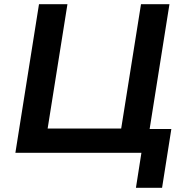

<svg xmlns="http://www.w3.org/2000/svg" viewBox="-20 -725 891 911"><path d="M625 166 651 0H53L165 -705H300L206 -115H555L649 -705H784L690 -113H793L749 166Z"/></svg>

Font: Nunito Sans 8pt
Style: Bold Italic
Weight: 700
Italic angle: -9°
Version: Version 3.101;gftools[0.9.27]